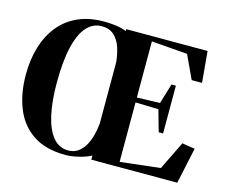

<svg xmlns="http://www.w3.org/2000/svg" viewBox="-106 -898 1249 1056"><g transform="rotate(15 519.0 -370.0)"><path d="M491 -23.5Q462.5 -8 422 1.8Q381.5 11.5 347.5 12Q234 12 162.2 -35.5Q90.5 -83 56.2 -167Q22 -251 22 -359.5Q22 -445.5 43.8 -517.2Q65.5 -589 108.2 -641.8Q151 -694.5 214.5 -723.2Q278 -752 362 -752Q383 -752 406.2 -750.2Q429.5 -748.5 451.8 -744Q474 -739.5 491 -732.5V-743H954L970 -565.5H911L849 -698.5L644.5 -714.5V-395L775.5 -399L810 -513.5H835V-241.5H810L775.5 -363.5L644.5 -367V-28.5L872.5 -54.5L951.5 -216.5L1024.5 -205L980.5 0H491ZM354.5 -16Q385.5 -16 408.5 -31.5Q431.5 -47 447 -73.2Q462.5 -99.5 471.8 -133Q481 -166.5 484.5 -203V-553.5Q480.5 -596 467.8 -635Q455 -674 428.5 -699Q402 -724 357.5 -724Q307 -724 271.2 -683.5Q235.5 -643 216.8 -562Q198 -481 198 -358.5Q198 -255.5 215 -178.5Q232 -101.5 266.5 -58.8Q301 -16 354.5 -16Z"/></g></svg>

Font: Merriweather 144pt
Style: Bold
Weight: 700
Version: Version 2.100